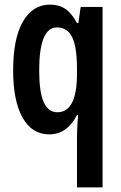

<svg xmlns="http://www.w3.org/2000/svg" viewBox="-20 -573 526 833"><path d="M314 24Q314 8 315 -16Q316 -40 319 -74H314Q271 10 193 10Q119 10 78 -62.5Q37 -135 37 -268Q37 -406 79.5 -479.5Q122 -553 197 -553Q236 -553 263.5 -534.5Q291 -516 314 -473H320L330 -543H425V240H314ZM229 -86Q313 -86 314 -249V-274Q314 -368 293.5 -411Q273 -454 227 -454Q150 -454 150 -267Q150 -174 169.5 -130Q189 -86 229 -86Z"/></svg>

Font: Noto Sans Kannada ExtraCondensed SemiBold
Style: Regular
Weight: 600
Width: 2
Designer: Jelle Bosma - Monotype Design Team
Foundry: Monotype Imaging Inc.
Version: Version 2.005; ttfautohint (v1.8.4.7-5d5b)